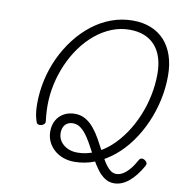

<svg xmlns="http://www.w3.org/2000/svg" viewBox="-138 -1412 1567 1681"><g transform="rotate(10 646.0 -572.0)"><path d="M988 144Q943 144 906 119.5Q869 95 839 54.5Q809 14 782 -34.5Q755 -83 729.5 -131.5Q704 -180 676.5 -220.5Q649 -261 617 -286Q585 -311 546 -311Q517 -311 496 -298.5Q475 -286 464 -263.5Q453 -241 453 -209Q453 -168 475.5 -135.5Q498 -103 537 -84Q576 -65 626 -65Q705 -65 778 -97Q851 -129 914.5 -186Q978 -243 1030.5 -319.5Q1083 -396 1120.5 -485.5Q1158 -575 1178 -671.5Q1198 -768 1198 -864Q1198 -946 1177.5 -1009.5Q1157 -1073 1117.5 -1116.5Q1078 -1160 1021.5 -1182Q965 -1204 893 -1204Q809 -1204 732.5 -1173Q656 -1142 589.5 -1087Q523 -1032 469.5 -958.5Q416 -885 377.5 -797.5Q339 -710 318.5 -615.5Q298 -521 298 -425Q298 -397 299.5 -372.5Q301 -348 303 -327Q305 -306 307 -290Q310 -273 300 -262.5Q290 -252 276 -248Q262 -244 249 -247.5Q236 -251 231 -263Q224 -282 218 -307Q212 -332 209 -362Q206 -392 206 -425Q206 -533 229.5 -638.5Q253 -744 298 -840Q343 -936 406.5 -1018Q470 -1100 548 -1160.5Q626 -1221 717 -1254.5Q808 -1288 908 -1288Q997 -1288 1068.5 -1259Q1140 -1230 1189.5 -1175.5Q1239 -1121 1265.5 -1042.5Q1292 -964 1292 -864Q1292 -755 1268.5 -647.5Q1245 -540 1201.5 -441.5Q1158 -343 1097 -259Q1036 -175 960 -113Q884 -51 796.5 -16Q709 19 613 19Q560 19 514.5 2.5Q469 -14 434.5 -44.5Q400 -75 380.5 -116.5Q361 -158 361 -208Q361 -263 384.5 -305.5Q408 -348 450.5 -372Q493 -396 549 -396Q601 -396 643 -371.5Q685 -347 718.5 -306Q752 -265 779.5 -216.5Q807 -168 832 -119.5Q857 -71 881.5 -30.5Q906 10 933.5 35Q961 60 993 60Q1024 60 1053 42.5Q1082 25 1111.5 -9.5Q1141 -44 1169 -96Q1177 -110 1192.5 -111.5Q1208 -113 1224 -100Q1237 -90 1240 -79Q1243 -68 1233 -51Q1208 -6 1179 30.5Q1150 67 1119 92.5Q1088 118 1055 131Q1022 144 988 144Z"/></g></svg>

Font: Playwrite NL
Style: Regular
Weight: 400
Designer: Veronika Burian, José Scaglione
Foundry: TypeTogether
Version: Version 1.002